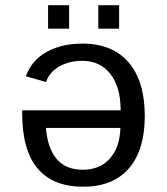

<svg xmlns="http://www.w3.org/2000/svg" viewBox="-20 -705 640 735"><path d="M441.9 -282.7Q441.9 -371.6 402.6 -421.9Q363.3 -472.2 294.9 -472.2Q244.6 -472.2 206.8 -450.4Q168.9 -428.7 156.2 -391.1L79.1 -413.1Q100.6 -473.6 158 -505.9Q215.3 -538.1 294.9 -538.1Q410.2 -538.1 472.2 -466.3Q534.2 -394.5 534.2 -260.7Q534.2 -130.4 473.4 -60.3Q412.6 9.8 297.9 9.8Q183.1 9.8 124 -60.1Q64.9 -129.9 64.9 -271V-282.7ZM296.9 -55.2Q362.3 -55.2 400.4 -97.9Q438.5 -140.6 440.9 -215.3H155.8Q169.4 -55.2 296.9 -55.2ZM356.4 -595.2V-685.1H436V-595.2ZM164.1 -595.2V-685.1H244.6V-595.2Z"/></svg>

Font: Cousine
Style: Regular
Weight: 400
Monospace: yes
Designer: Steve Matteson
Foundry: Ascender Corporation
Version: Version 1.20